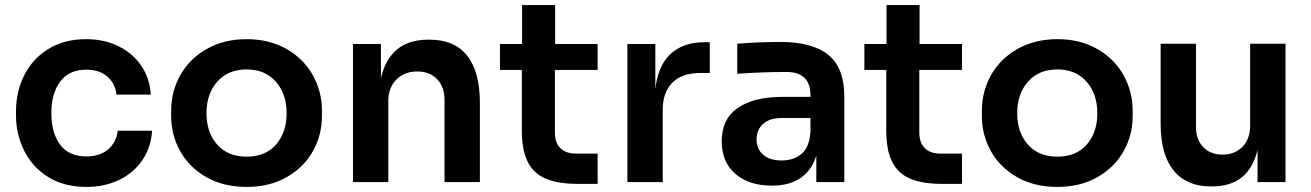

<svg xmlns="http://www.w3.org/2000/svg" viewBox="-20 -716 5156 755"><path d="M43 -261V-280Q43 -355 75 -419.5Q107 -484 169.5 -523Q232 -562 319 -562Q389 -562 445.5 -534.5Q502 -507 535.5 -457.5Q569 -408 573 -344H438Q433 -388 402 -415Q371 -442 319 -442Q252 -442 217 -395.5Q182 -349 182 -271Q182 -194 216 -147.5Q250 -101 320 -101Q373 -101 405.5 -129Q438 -157 443 -202H578Q574 -137 540 -86.5Q506 -36 448.5 -8.5Q391 19 320 19Q231 19 168.5 -20.5Q106 -60 74.5 -124.5Q43 -189 43 -261Z M653 -260V-281Q653 -356 689 -420.5Q725 -485 793 -523.5Q861 -562 950 -562Q1039 -562 1106.5 -523.5Q1174 -485 1210 -420.5Q1246 -356 1246 -281V-260Q1246 -186 1211 -122.5Q1176 -59 1108.5 -20Q1041 19 950 19Q858 19 790.5 -20Q723 -59 688 -122.5Q653 -186 653 -260ZM1107 -271Q1107 -347 1064.5 -395Q1022 -443 950 -443Q877 -443 834.5 -395Q792 -347 792 -271Q792 -195 834 -147.5Q876 -100 950 -100Q1024 -100 1065.5 -147.5Q1107 -195 1107 -271Z M1368 -543H1478V-409Q1513 -560 1664 -560H1670Q1767 -560 1817 -497Q1867 -434 1867 -311V0H1728V-323Q1728 -374 1699 -404.5Q1670 -435 1621 -435Q1570 -435 1538.5 -403Q1507 -371 1507 -319V0H1368Z M2032 -204V-441H1946V-543H2033V-696H2163V-543H2330V-441H2162V-195Q2162 -155 2183.5 -133.5Q2205 -112 2245 -112H2330V7H2252Q2175 7 2127 -13Q2079 -33 2055.5 -79Q2032 -125 2032 -204Z M2447 -543H2557V-366Q2567 -457 2616.5 -503.5Q2666 -550 2751 -550H2771V-429H2733Q2662 -429 2624 -391Q2586 -353 2586 -283V0H2447Z M3190 -104Q3172 -46 3128 -16Q3084 14 3015 14Q2925 14 2871.5 -32.5Q2818 -79 2818 -161Q2818 -248 2881 -291.5Q2944 -335 3056 -335H3167V-340Q3167 -433 3073 -433Q2977 -433 2879 -426V-544Q2960 -551 3048 -551Q3175 -551 3237.5 -500Q3300 -449 3300 -337V0H3190ZM3054 -85Q3102 -85 3133 -112Q3164 -139 3167 -201V-252H3054Q3007 -252 2981 -229Q2955 -206 2955 -168Q2955 -130 2981 -107.5Q3007 -85 3054 -85Z M3465 -204V-441H3379V-543H3466V-696H3596V-543H3763V-441H3595V-195Q3595 -155 3616.5 -133.5Q3638 -112 3678 -112H3763V7H3685Q3608 7 3560 -13Q3512 -33 3488.5 -79Q3465 -125 3465 -204Z M3841 -260V-281Q3841 -356 3877 -420.5Q3913 -485 3981 -523.5Q4049 -562 4138 -562Q4227 -562 4294.5 -523.5Q4362 -485 4398 -420.5Q4434 -356 4434 -281V-260Q4434 -186 4399 -122.5Q4364 -59 4296.5 -20Q4229 19 4138 19Q4046 19 3978.5 -20Q3911 -59 3876 -122.5Q3841 -186 3841 -260ZM4295 -271Q4295 -347 4252.5 -395Q4210 -443 4138 -443Q4065 -443 4022.5 -395Q3980 -347 3980 -271Q3980 -195 4022 -147.5Q4064 -100 4138 -100Q4212 -100 4253.5 -147.5Q4295 -195 4295 -271Z M4544 -229V-544H4683V-217Q4683 -167 4711.5 -137.5Q4740 -108 4787 -108Q4836 -108 4866 -139Q4896 -170 4896 -223V-544H5035V0H4925V-126Q4890 17 4747 17H4741Q4646 17 4595 -45.5Q4544 -108 4544 -229Z"/></svg>

Font: Sora-SIA SemiBold
Style: Regular
Weight: 600
Designer: Jonathan Barnbrook, Julián Moncada
Foundry: Barnbrook Fonts
Version: Version 2.000